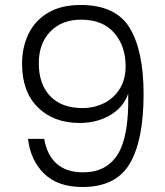

<svg xmlns="http://www.w3.org/2000/svg" viewBox="-20 -750 665 773"><path d="M68.8 -493.2Q68.8 -560.1 95 -614Q121.1 -668 174.1 -699Q227.1 -730 304.2 -730Q446.3 -730 502.2 -637.5Q558.1 -544.9 558.1 -372.1Q558.1 -185.1 502.4 -91.1Q446.8 2.9 312 2.9Q212.9 2.9 158 -50.5Q103 -104 92.8 -190.9H158.2Q168.9 -126 208 -91.1Q247.1 -56.2 314.9 -56.2Q409.2 -56.2 454.6 -129.6Q500 -203.1 496.1 -373Q477.1 -317.9 423.6 -286.4Q370.1 -254.9 300.8 -254.9Q195.8 -254.9 132.3 -317.9Q68.8 -380.9 68.8 -493.2ZM136.2 -495.1Q136.2 -411.1 182.1 -363Q228 -314.9 312 -314.9Q358.9 -314.9 398.4 -334.5Q438 -354 461.9 -392.1Q485.8 -430.2 485.8 -482.9Q485.8 -564.9 439.5 -617.9Q393.1 -670.9 306.2 -670.9Q229 -670.9 182.6 -623Q136.2 -575.2 136.2 -495.1Z"/></svg>

Font: Poppins Light
Style: Regular
Weight: 300
Designer: Ninad Kale (Devanagari), Jonny Pinhorn (Latin)
Foundry: Indian Type Foundry
Version: 4.004